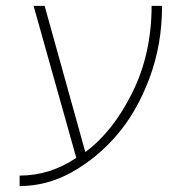

<svg xmlns="http://www.w3.org/2000/svg" viewBox="-20 -544 607 645"><path d="M524.4 -524.4Q524.4 -393.6 481.9 -280.8Q439.5 -168 372.6 -90.3Q305.7 -12.7 221.7 34.2Q137.7 81.1 45.9 81.1V45.9Q147.5 45.9 236.3 -13.7L92.8 -524.4H129.9L266.6 -33.2Q359.4 -101.6 424.3 -232.4Q489.3 -363.3 489.3 -524.4Z"/></svg>

Font: Gen Shin Gothic ExtraLight
Style: Regular
Weight: 100
Designer: [Source Han Sans]
Ryoko NISHIZUKA  (kana & ideographs); Paul D. Hunt (Latin, Greek & Cyrillic); Wenlong ZHANG  (bopomofo
Version: Version 1.002.20150607